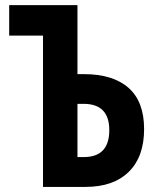

<svg xmlns="http://www.w3.org/2000/svg" viewBox="-20 -734 616 754"><path d="M148.9 0V-594.2H16.1V-713.9H284.2V-442.9H309.1Q423.8 -442.9 484.9 -388.9Q545.9 -335 545.9 -227.1Q545.9 -118.2 485.6 -59.1Q425.3 0 315.9 0ZM284.2 -117.2H309.1Q409.2 -117.2 409.2 -223.1Q409.2 -326.2 308.1 -326.2H284.2Z"/></svg>

Font: Open Sans Condensed
Style: Bold
Weight: 700
Width: 3
Designer: Monotype Design Team
Foundry: Monotype Imaging Inc.
Version: Version 3.003; ttfautohint (v1.8.4)